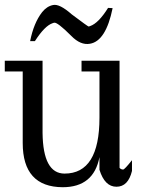

<svg xmlns="http://www.w3.org/2000/svg" viewBox="-30 -768 590 803"><path d="M422 -735Q382 -671 347 -659L341 -657Q339 -656 270 -708Q219 -753 192 -747Q166 -742 146 -717Q111 -672 96 -596H116Q157 -660 190 -671L196 -673Q209 -677 268 -618Q307 -578 346 -585Q413 -596 441 -734ZM311 -469H386V-276Q386 -42 240 -42Q150 -42 148 -212V-514H-10V-469H65V-170Q65 14 232 15Q362 15 386 -111V-58Q408 13 457 13Q506 13 522 -53V-98Q491 -59 485 -59Q476 -59 470 -66V-514H311Z"/></svg>

Font: Sawarabi Mincho
Style: Regular
Weight: 400
Version: Version 1.082; ttfautohint (v1.8.4.7-5d5b)